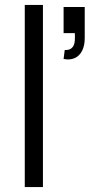

<svg xmlns="http://www.w3.org/2000/svg" viewBox="-20 -755 371 775"><path d="M80 0V-735H153.3V0ZM241.3 -553.3Q257.8 -552.2 267 -559.1Q276.2 -566 279.6 -577.9Q283 -589.8 282.5 -608.8Q282.3 -612.2 282.2 -615.2Q282.2 -618.3 282 -621.3H236.7V-726.7H322V-601.3Q322 -570.8 311.5 -550.1Q301 -529.3 281.7 -520.6Q262.3 -511.8 236.7 -517Z"/></svg>

Font: Vela Sans GX ExtLt
Style: Regular
Weight: 200
Designer: Principal design: Mikhail Sharanda - project Manrope.
Design modification: Ravid Balaliev
Foundry: Mikhail Sharanda
Version: Version 1.001